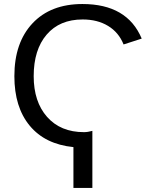

<svg xmlns="http://www.w3.org/2000/svg" viewBox="-20 -718 762 946"><path d="M435.1 208H341.8V6.8Q202.1 -7.3 126.5 -98.6Q50.8 -189.9 50.8 -342.8Q50.8 -507.8 140.1 -603Q229.5 -698.2 386.2 -698.2Q606.9 -698.2 678.2 -527.8L588.9 -499Q564.9 -558.6 512.5 -590.3Q460 -622.1 387.2 -622.1Q273.9 -622.1 210 -547.6Q146 -473.1 146 -342.8Q146 -216.8 211.9 -142.1Q278.3 -66.9 394 -66.9Q412.1 -66.9 435.1 -73.2Z"/></svg>

Font: Libra Sans Modern
Style: Regular
Weight: 400
Foundry: Stefan Peev, Context Ltd
Version: Version 1.000